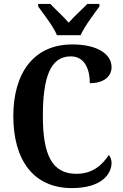

<svg xmlns="http://www.w3.org/2000/svg" viewBox="-20 -951 626 981"><path d="M271 -771H392C411 -816 461 -880 488 -918V-931H426C402 -905 357 -866 331 -835C305 -866 261 -905 237 -931H175V-918C202 -880 253 -816 271 -771ZM347 10C503 10 550 -65 550 -119C550 -134 544 -151 536 -159C505 -113 459 -63 370 -63C245 -63 199 -161 199 -358C199 -550 235 -663 341 -663C416 -663 439 -592 439 -526C512 -526 550 -561 550 -608C550 -672 482 -724 349 -724C151 -724 48 -576 48 -358C48 -137 148 10 347 10Z"/></svg>

Font: Noto Serif Thai Condensed
Style: Bold
Weight: 700
Width: 3
Designer: Monotype Design Team
Foundry: Monotype Imaging Inc.
Version: Version 2.002